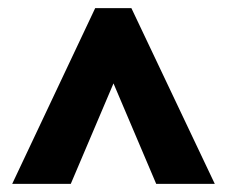

<svg xmlns="http://www.w3.org/2000/svg" viewBox="-20 -738 559 472"><path d="M214 -718 10 -286H154L259 -533L364 -286H508L303 -718Z"/></svg>

Font: Noto Sans Gurmukhi Condensed Black
Style: Regular
Weight: 900
Width: 3
Designer: Jelle Bosma - Monotype Design Team
Foundry: Monotype Imaging Inc.
Version: Version 2.004